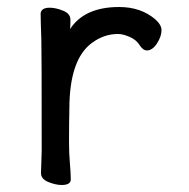

<svg xmlns="http://www.w3.org/2000/svg" viewBox="-20 -512 540 548"><path d="M156 16Q139 16 118 7.5Q97 -1 97 -18L99 -81Q99 -378 98 -398Q96 -454 96 -474Q98 -490 122 -490Q139 -490 160 -481.5Q181 -473 181 -456Q181 -436 180 -429Q221 -492 320 -492Q382 -492 423 -457Q441 -441 441 -426Q441 -408 428 -388Q415 -368 399 -368Q389 -368 380 -381Q370 -398 350.5 -406.5Q331 -415 317 -415Q277 -415 243 -390Q178 -343 178 -201Q177 -163 177 -106Q177 -75 179.5 -46Q182 -17 182 0Q182 16 156 16Z"/></svg>

Font: LXGW WenKai Mono Medium
Style: Regular
Weight: 500
Monospace: yes
Designer: LXGW / Fontworks Inc.
Foundry: LXGW / Fontworks Inc.
Version: Version 1.520; June 14, 2025